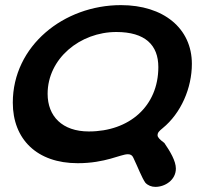

<svg xmlns="http://www.w3.org/2000/svg" viewBox="-20 -624 792 750"><path d="M587 106C625 106 667 79 667 34.5C667 5 645 -32 622 -65.5C604.5 -78.5 595.5 -87.5 595.5 -95.5C595.5 -106 601.5 -112 615 -123C687.5 -182 729.5 -280.5 729.5 -374.5C729.5 -513.5 618.5 -604 452.5 -604C229 -604 30 -445 30 -223C30 -80 124.5 13.5 283.5 13.5C392 13.5 451 -21.5 479.5 -21.5C489.5 -21.5 496.5 -18 501 -7.5C519 30 534 70.5 548 90C558 100.5 572 106 587 106ZM327 -110.5C223 -110.5 166 -170 166 -257.5C166 -395.5 293 -499 434.5 -499C547 -499 598.5 -448 598.5 -362C598.5 -209 485 -110.5 327 -110.5Z"/></svg>

Font: Gluten
Style: Italic
Weight: 400
Italic angle: -13°
Designer: Tyler Finck
Foundry: Etcetera Type Company
Version: Version 0.920